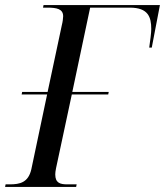

<svg xmlns="http://www.w3.org/2000/svg" viewBox="-42 -734 648 754"><path d="M-22 0H257L259 -10H222C195 -10 175 -15 175 -49C175 -55 176 -63 178 -73L240 -363H383L385 -373H242L312 -704H468C540 -704 552 -667 552 -620C552 -605 548 -575 544 -547H554L586 -714H129L127 -704H144C181 -704 206 -699 206 -670C206 -663 204 -647 201 -636L145 -373H45L43 -363H143L81 -69C69 -17 36 -10 -4 -10H-20Z"/></svg>

Font: Noto Serif Display SemiCondensed
Style: Italic
Weight: 400
Width: 4
Italic angle: -12°
Designer: Monotype Design Team
Foundry: Monotype Imaging Inc.
Version: Version 2.009